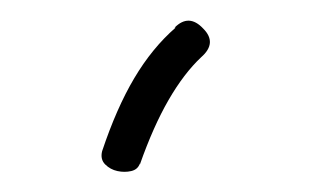

<svg xmlns="http://www.w3.org/2000/svg" viewBox="-20 -717 306 188"><path d="M179 -689Q193 -675 177 -661Q160 -645 145 -619Q130 -593 117 -556V-557Q115 -551 108.5 -549.5Q102 -548 95 -549.5Q88 -551 83 -556Q78 -561 80 -569Q94 -611 111.5 -640.5Q129 -670 152 -690H151Q165 -704 179 -689Z"/></svg>

Font: Wynona
Style: Regular
Weight: 400
Italic angle: -12°
Designer: Kanati
Foundry: Kanati and Michael Everson
Version: Version 2.000